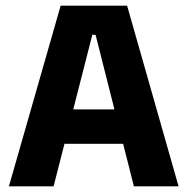

<svg xmlns="http://www.w3.org/2000/svg" viewBox="-20 -659 663 679"><path d="M169.5 0H11.5L194.5 -639H429.5L611.5 0H453.5L318 -536H306.5ZM455 -150.5H167V-272H455Z"/></svg>

Font: Anek Malayalam
Style: Bold
Weight: 700
Version: Version 1.003